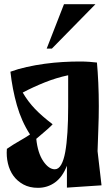

<svg xmlns="http://www.w3.org/2000/svg" viewBox="-20 -888 533 921"><path d="M301 12V-93Q280 -39 244 -13Q208 13 162 13Q122 13 92.5 -3Q63 -19 44.5 -44.5Q26 -70 18 -104Q10 -138 13 -174Q45 -196 73.5 -212Q102 -228 124 -243Q83 -306 61 -383.5Q39 -461 30 -544Q65 -557 107.5 -566.5Q150 -576 194 -582Q238 -588 281 -590.5Q324 -593 361 -593Q386 -593 408 -591.5Q430 -590 445 -588Q449 -545 451.5 -490.5Q454 -436 454 -379Q454 -325 451.5 -264Q449 -203 448 -163L467 1ZM232 -291Q213 -272 195.5 -257.5Q178 -243 154 -222Q161 -154 187.5 -115Q214 -76 243 -76Q261 -76 273.5 -98Q286 -120 293 -159Q300 -198 303.5 -253.5Q307 -309 307 -376V-527Q250 -515 194 -492.5Q138 -470 89 -444Q114 -401 147.5 -366Q181 -331 231 -293ZM229 -655H204L287 -868H438Z"/></svg>

Font: Trickster
Style: Regular
Weight: 400
Designer: Jean-Baptiste Morizot
Foundry: Jean-Baptiste Morizot
Version: Version 2.000;PS 2.0;hotconv 1.0.88;makeotf.lib2.5.647800